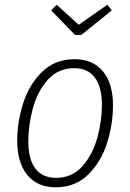

<svg xmlns="http://www.w3.org/2000/svg" viewBox="-20 -783 552 814"><path d="M53 -187Q53 -265 78 -344.5Q103 -424 158 -478Q213 -532 296 -532Q374 -532 416.5 -480.5Q459 -429 459 -336Q459 -258 434.5 -178.5Q410 -99 355 -44Q300 11 216 11Q138 11 95.5 -41.5Q53 -94 53 -187ZM412 -338Q412 -414 382 -454Q352 -494 295 -494Q226 -494 182 -444Q138 -394 119 -322.5Q100 -251 100 -184Q100 -108 130 -68.5Q160 -29 217 -29Q286 -29 329.5 -78.5Q373 -128 392.5 -199Q412 -270 412 -338ZM435 -763 454 -739 325 -635H298L197 -739L220 -763L314 -678Z"/></svg>

Font: Fira Sans Condensed ExtraLight
Style: Italic
Weight: 275
Width: 3
Italic angle: -8°
Designer: Carrois Corporate & Edenspiekermann AG
Foundry: Carrois Corporate GbR & Edenspiekermann AG
Version: Version 4.203